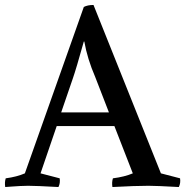

<svg xmlns="http://www.w3.org/2000/svg" viewBox="-24 -747 745 772"><path d="M436 -240H204L139 -50L216 -30Q219 -11 211 5Q121 0 89 0Q72 0 56 1Q40 2 25 3Q10 4 -3 5Q-6 -14 -1 -30Q44 -36 76 -50L313 -719Q328 -727 352 -727L623 -50L700 -30Q703 -11 695 5Q605 0 573 0Q521 0 428 5Q425 -14 430 -30Q477 -36 510 -50ZM315 -580H313Q282 -469 269 -432L222 -295H414L359 -437Q327 -511 315 -580Z"/></svg>

Font: Alike
Style: Regular
Weight: 400
Designer: Cyreal (www.cyreal.org)
Foundry: Cyreal (www.cyreal.org)
Version: Version 1.212